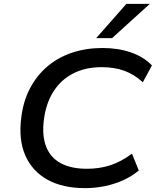

<svg xmlns="http://www.w3.org/2000/svg" viewBox="-20 -962 809 992"><path d="M420 10Q303 10 224.5 -34Q146 -78 110.5 -159.5Q75 -241 90 -355Q100 -439 135 -505.5Q170 -572 224.5 -618.5Q279 -665 351.5 -689.5Q424 -714 509 -714Q591 -714 657 -691Q723 -668 765 -624L718 -537Q673 -578 622 -596.5Q571 -615 505 -615Q422 -615 359 -583Q296 -551 257 -490.5Q218 -430 207 -345Q196 -261 218.5 -204Q241 -147 294.5 -118.5Q348 -90 429 -90Q494 -90 549.5 -108Q605 -126 662 -168L697 -81Q661 -51 617 -31Q573 -11 522.5 -0.5Q472 10 420 10ZM477 -765 633 -942H754L559 -765Z"/></svg>

Font: Nunito Sans 10pt SemiExpanded SemiBold
Style: Italic
Weight: 600
Width: 6
Italic angle: -9°
Designer: Vernon Adams
Foundry: Vernon Adams
Version: Version 3.101;gftools[0.9.27]